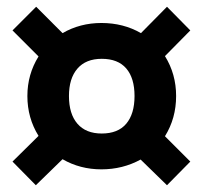

<svg xmlns="http://www.w3.org/2000/svg" viewBox="-20 -626 600 568"><path d="M468 -223 543 -148 474 -78 396 -154Q343 -125 280 -125Q217 -125 165 -155L86 -78L17 -148L94 -224Q61 -277 61 -342Q61 -406 94 -459L17 -536L87 -606L165 -528Q217 -558 280 -558Q345 -558 397 -528L474 -606L543 -536L468 -460Q501 -407 501 -342Q501 -276 468 -223ZM378 -342Q378 -395 353.5 -423.5Q329 -452 281 -452Q234 -452 209 -423Q184 -394 184 -342Q184 -289 209 -260Q234 -231 281 -231Q329 -231 353.5 -260Q378 -289 378 -342Z"/></svg>

Font: FiraGOUPP
Style: Bold
Weight: 700
Designer: bBox Type
Foundry: bBox Type GmbH
Version: Version 1.001